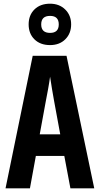

<svg xmlns="http://www.w3.org/2000/svg" viewBox="-20 -1019 540 1039"><path d="M365 -887Q365 -936 333 -967.5Q301 -999 251 -999Q198 -999 166.5 -968Q135 -937 135 -887Q135 -837 166.5 -806Q198 -775 251 -775Q302 -775 333.5 -806.5Q365 -838 365 -887ZM203 -887Q203 -933 251 -933Q298 -933 298 -887Q298 -841 251 -841Q203 -841 203 -887ZM228 -472Q233 -497 240 -535.5Q247 -574 251 -604Q255 -574 261.5 -537Q268 -500 273 -471L306 -292H195ZM361 0H490L340 -717H157L10 0H142L174 -175H328Z"/></svg>

Font: Noto Sans Mono UI Condensed
Style: Bold
Weight: 700
Width: 3
Designer: Monotype Design team
Foundry: Monotype Imaging Inc.
Version: 1.000